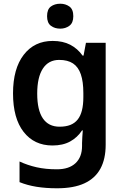

<svg xmlns="http://www.w3.org/2000/svg" viewBox="-20 -772 666 1032"><path d="M287 240Q226 240 176.5 232Q127 224 85 207V96Q128 116 176.5 127Q225 138 286 138Q351 138 386 105Q421 72 421 13V-3Q421 -16 422.5 -36.5Q424 -57 425 -71H421Q396 -33 357 -11.5Q318 10 262 10Q164 10 107 -63Q50 -136 50 -270Q50 -403 107.5 -477.5Q165 -552 263 -552Q318 -552 357.5 -531.5Q397 -511 424 -473H429L442 -542H548V6Q548 83 519.5 135Q491 187 433.5 213.5Q376 240 287 240ZM300 -91Q334 -91 358 -100.5Q382 -110 397.5 -129.5Q413 -149 420.5 -179Q428 -209 428 -250V-272Q428 -333 414.5 -372.5Q401 -412 372.5 -431Q344 -450 298 -450Q241 -450 210.5 -403.5Q180 -357 180 -269Q180 -180 210.5 -135.5Q241 -91 300 -91ZM304 -752Q332 -752 353 -737Q374 -722 374 -685Q374 -649 353 -633.5Q332 -618 304 -618Q274 -618 253.5 -633.5Q233 -649 233 -685Q233 -722 253.5 -737Q274 -752 304 -752Z"/></svg>

Font: Noto Sans Symbols SemiBold
Style: Regular
Weight: 600
Version: Version 2.002